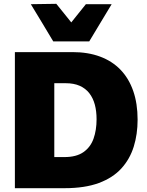

<svg xmlns="http://www.w3.org/2000/svg" viewBox="-20 -986 772 1006"><path d="M58 0Q58 -56.5 58 -109.8Q58 -163 58 -230.5V-474Q58 -544.5 58 -599.8Q58 -655 58 -713Q98.5 -713 147.8 -713Q197 -713 251.2 -713Q305.5 -713 360 -713Q441 -713 504.2 -689.5Q567.5 -666 611.2 -620.8Q655 -575.5 678 -509.5Q701 -443.5 701 -358.5Q701 -283 680.8 -217.8Q660.5 -152.5 616 -103.5Q571.5 -54.5 498 -27.2Q424.5 0 318.5 0Q267.5 0 222.5 0Q177.5 0 136.8 0Q96 0 58 0ZM264.5 -163H317.5Q380 -163 417 -188.8Q454 -214.5 470 -259.2Q486 -304 486 -361Q486 -403.5 476.8 -438Q467.5 -472.5 447.8 -497.8Q428 -523 397.5 -536.5Q367 -550 324 -550H264.5Q264.5 -522 264.5 -492.5Q264.5 -463 264.5 -423.5V-283Q264.5 -246.5 264.5 -218Q264.5 -189.5 264.5 -163ZM259 -769Q229.5 -818.5 200 -867.5Q170.5 -916.5 141.5 -964L275 -966Q300 -935 325.2 -903.8Q350.5 -872.5 376 -840.5H331Q356 -872 381 -903Q406 -934 430 -964H565Q536 -916.5 506.8 -867.5Q477.5 -818.5 447.5 -769Z"/></svg>

Font: Commissioner Thin ExtraBold
Style: Regular
Weight: 800
Version: Version 1.000